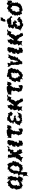

<svg xmlns="http://www.w3.org/2000/svg" viewBox="2934 -3764 1069 6978"><g transform="rotate(-90 3469.0 -275.5)"><path d="M323 -538C340 -551 262 -500 240 -508C229 -514 276 -529 220 -491C213 -472 249 -530 202 -519C210 -491 156 -466 196 -470C187 -436 178 -484 164 -454C123 -436 101 -386 127 -380C87 -406 90 -363 96 -375C93 -340 117 -289 113 -349C97 -267 118 -297 78 -230L56 -272C61 -236 78 -224 72 -216C36 -186 110 -164 78 -151C92 -93 113 -95 84 -142C75 -67 94 -106 105 -92C127 -27 76 -13 130 -33C167 -42 119 -27 171 -8C158 29 192 31 152 -2C189 -32 212 0 219 37C210 40 229 -23 306 -10C270 -27 281 -24 331 -46C323 -13 343 -5 348 -63C381 -65 387 -86 367 -87C354 -49 362 -7 344 10C398 -25 383 18 395 -6C419 7 433 7 447 39C504 -28 486 -12 486 27L534 -79L540 -82L563 -136C513 -136 526 -112 539 -159C470 -131 505 -194 492 -176L524 -244L537 -230L527 -306L557 -384L567 -406V-407L532 -483L539 -537L486 -506L452 -561L437 -507L444 -458C399 -446 389 -514 374 -523C410 -539 358 -549 383 -497C338 -522 333 -572 302 -563ZM402 -373 412 -363 396 -271 364 -251 413 -232 400 -161C379 -154 366 -133 350 -171C378 -170 372 -117 342 -149C335 -84 291 -128 309 -116C289 -82 260 -135 232 -89C240 -105 201 -84 200 -106C205 -143 230 -188 218 -128C180 -184 216 -181 234 -201C250 -258 216 -201 210 -236L224 -227C226 -253 219 -310 217 -274C213 -356 271 -376 229 -345C235 -354 260 -387 291 -390C272 -424 251 -410 293 -411C315 -423 325 -403 352 -431C380 -411 395 -422 394 -440C412 -375 394 -423 378 -370Z M834 10C834 10 873 -5 878 27C892 -22 901 -13 936 15C941 18 961 -57 974 -13C960 -55 964 -31 1007 -76C957 -90 1025 -108 1022 -120C1012 -90 1049 -106 1021 -129C1048 -108 1047 -110 1060 -175C1073 -171 1024 -206 1099 -237C1067 -208 1103 -244 1089 -289L1096 -278C1042 -266 1118 -307 1110 -335C1079 -370 1094 -377 1060 -341C1068 -386 1057 -382 1043 -381C1057 -414 1046 -448 1029 -457C1037 -471 1071 -438 1012 -511C1019 -481 1048 -501 1042 -464C978 -515 1025 -540 969 -552C985 -494 921 -523 956 -535C959 -556 930 -522 923 -510C871 -510 898 -550 841 -520C840 -544 838 -510 805 -557C819 -498 798 -514 748 -469C752 -482 733 -510 732 -494C722 -473 757 -458 749 -485C702 -399 666 -416 721 -448C665 -413 690 -375 656 -383C674 -399 679 -368 668 -318C620 -323 645 -318 616 -307L642 -265L651 -163L575 -144L579 -108L611 -91L618 -78L605 39L545 22L566 83L573 139L557 201L525 239L610 165L651 173L675 192L710 127L702 119L705 92V64L695 -23L741 -80C699 -32 720 -33 780 -25C741 8 760 26 818 -6C810 43 790 40 818 30ZM821 -104C768 -117 778 -88 734 -96C778 -128 732 -96 725 -154L747 -163L762 -267L742 -245C755 -278 768 -292 754 -332C764 -309 817 -380 790 -394C795 -399 835 -379 820 -364C830 -440 803 -429 875 -455C839 -446 878 -420 862 -432C874 -429 879 -441 923 -376C901 -395 924 -395 932 -365C918 -353 935 -376 929 -372C951 -324 972 -297 949 -315C911 -261 922 -278 904 -235L922 -220C921 -224 893 -213 897 -243C916 -168 939 -212 929 -177C890 -124 885 -124 856 -112C896 -139 873 -142 891 -120C814 -104 806 -69 845 -97Z M1369 -371 1343 -385 1335 -461 1337 -453 1332 -517 1259 -526 1188 -509 1206 -533 1215 -525 1239 -478 1217 -455 1240 -351 1244 -306 1234 -267 1274 -260 1220 -239 1203 -219 1189 -167 1157 -120 1125 -81 1070 -38 1105 -9 1110 -34 1200 -3 1244 35 1256 -72 1278 -50 1338 -118 1367 -161 1358 -121 1352 -118 1366 -64 1412 1 1430 11 1454 -28 1531 -2 1510 -24 1535 -98 1485 -148 1515 -164 1439 -200 1441 -214 1423 -262 1437 -339 1478 -305 1523 -371 1503 -405 1581 -493 1605 -452 1656 -558 1562 -501 1533 -524 1454 -521 1455 -492 1451 -449 1384 -447Z M1760 5C1814 13 1825 -22 1803 4C1805 -10 1873 -21 1855 -27H1836L1858 -139L1808 -96L1848 -122C1788 -136 1797 -109 1767 -83C1804 -120 1793 -125 1752 -157L1820 -225C1810 -240 1799 -256 1789 -271L1829 -294L1848 -357L1851 -424L1860 -426L1871 -514L1818 -545H1830L1730 -534L1719 -501L1673 -490L1677 -414L1706 -395L1671 -367L1642 -358L1620 -254L1680 -245L1616 -166L1604 -174C1634 -115 1652 -110 1601 -96C1667 -113 1643 -112 1676 -75C1618 -30 1648 -53 1625 -61C1651 -44 1665 -53 1667 -1C1703 30 1684 9 1705 -8C1700 10 1711 41 1775 13Z M2170 10C2181 -27 2194 19 2205 17C2223 24 2284 10 2291 -17L2284 -93L2282 -136C2226 -124 2208 -113 2234 -128C2196 -70 2165 -115 2152 -115C2209 -131 2188 -122 2183 -159L2187 -206L2188 -258L2218 -302L2190 -306L2254 -404L2260 -432L2301 -436L2276 -402L2348 -394L2391 -436L2392 -442L2415 -561L2394 -540L2353 -542L2302 -557L2278 -512L2229 -565H2167L2132 -564L2015 -540L2006 -506L1956 -542L1951 -479L1938 -405L1944 -398L2023 -403L2035 -395H2135L2073 -405L2095 -368L2062 -304L2088 -253L2061 -172L2023 -141C2061 -153 2029 -115 2068 -83C2083 -85 2061 -78 2059 -52C2056 -29 2095 -40 2112 -57C2057 -28 2102 -6 2114 -5C2100 12 2154 -36 2130 -22C2133 -17 2190 3 2146 38Z M2653 -223 2687 -251 2741 -235 2764 -258 2734 -311 2702 -285 2672 -310C2654 -310 2595 -316 2592 -318C2583 -345 2590 -321 2567 -364C2570 -403 2602 -411 2643 -431C2601 -430 2651 -412 2656 -458C2628 -438 2642 -415 2707 -452C2699 -408 2707 -454 2756 -449C2714 -374 2792 -381 2759 -384L2830 -341L2836 -354L2902 -407C2935 -400 2876 -418 2867 -464C2878 -419 2910 -501 2841 -447C2870 -482 2839 -522 2826 -532C2857 -515 2826 -528 2773 -493C2760 -509 2751 -505 2793 -525C2746 -528 2751 -501 2701 -528C2702 -560 2660 -552 2699 -555C2661 -546 2660 -521 2653 -555C2600 -548 2608 -531 2566 -542C2570 -518 2564 -502 2567 -493C2560 -499 2491 -446 2538 -452C2522 -440 2466 -471 2506 -407L2495 -348C2420 -347 2447 -365 2476 -313C2476 -313 2525 -332 2513 -288C2524 -309 2515 -289 2566 -259C2556 -289 2547 -289 2500 -256C2471 -242 2467 -255 2473 -261C2480 -200 2430 -227 2456 -191C2427 -188 2382 -135 2451 -135C2453 -154 2415 -134 2382 -64C2419 -111 2423 -75 2466 -73C2442 -61 2489 -55 2503 -46C2503 -8 2507 15 2514 -1C2505 -22 2562 -36 2556 -35C2543 19 2561 -10 2611 -10C2587 -15 2598 16 2622 -29C2626 -7 2639 6 2691 -31C2683 -26 2684 -11 2727 -30V-8C2774 -47 2768 -16 2807 -15C2794 -5 2781 -63 2833 -66C2865 -79 2850 -89 2845 -100C2839 -130 2866 -149 2903 -192L2792 -135L2735 -133L2702 -194L2696 -159C2752 -160 2680 -147 2689 -122C2651 -131 2643 -60 2625 -59C2637 -75 2608 -113 2589 -78C2586 -72 2569 -83 2578 -112C2523 -110 2563 -129 2570 -164C2521 -159 2574 -212 2592 -178C2578 -242 2559 -204 2580 -236C2625 -183 2651 -247 2647 -229Z M3155 -195 3171 -131 3192 -124 3236 -74 3224 -58 3271 -2V23L3318 29L3389 -4L3410 35L3362 -47L3372 -85L3348 -78L3314 -125V-175L3275 -229L3283 -232L3266 -255L3290 -271L3323 -311L3347 -420L3417 -396L3453 -485L3435 -492L3516 -538L3481 -555L3379 -524L3390 -542L3295 -549L3313 -487L3273 -494L3220 -410L3195 -401L3197 -387L3150 -316L3104 -325L3162 -410L3174 -403L3134 -470L3131 -556L3144 -544L3029 -504L3061 -539L3019 -455L2970 -428L2973 -442L2971 -353L3019 -364L2949 -305L2959 -231L2983 -174L2933 -150L2922 -136L2964 -71L2922 -7L2934 5L2956 -24H3025L3088 0L3089 -11L3076 -122L3107 -148L3089 -186L3165 -164Z M3746 10C3757 -27 3770 19 3781 17C3799 24 3860 10 3867 -17L3860 -93L3858 -136C3802 -124 3784 -113 3810 -128C3772 -70 3741 -115 3728 -115C3785 -131 3764 -122 3759 -159L3763 -206L3764 -258L3794 -302L3766 -306L3830 -404L3836 -432L3877 -436L3852 -402L3924 -394L3967 -436L3968 -442L3991 -561L3970 -540L3929 -542L3878 -557L3854 -512L3805 -565H3743L3708 -564L3591 -540L3582 -506L3532 -542L3527 -479L3514 -405L3520 -398L3599 -403L3611 -395H3711L3649 -405L3671 -368L3638 -304L3664 -253L3637 -172L3599 -141C3637 -153 3605 -115 3644 -83C3659 -85 3637 -78 3635 -52C3632 -29 3671 -40 3688 -57C3633 -28 3678 -6 3690 -5C3676 12 3730 -36 3706 -22C3709 -17 3766 3 3722 38Z M3990 -269 3955 -229C3977 -276 4002 -200 4018 -237C4011 -164 4011 -136 3993 -189C3978 -143 4023 -136 3962 -121C4016 -79 3997 -102 3980 -118C3986 -48 4007 -69 4042 -82C4055 -79 4074 -55 4099 -47C4060 12 4081 23 4063 19C4101 29 4110 -29 4099 17C4117 -19 4137 -25 4170 5C4162 -9 4208 35 4205 11C4259 29 4269 36 4239 19C4320 -54 4336 -36 4338 -4C4329 -71 4350 -49 4321 -29C4369 -98 4382 -102 4355 -53C4369 -85 4367 -78 4372 -101C4404 -114 4447 -182 4445 -163C4434 -183 4464 -155 4420 -196C4428 -226 4439 -253 4478 -274L4494 -271C4423 -262 4449 -339 4471 -341C4444 -364 4486 -330 4495 -412C4500 -424 4434 -425 4476 -447C4449 -392 4480 -461 4448 -473C4440 -431 4457 -507 4433 -491C4438 -519 4375 -536 4384 -509C4369 -498 4385 -501 4332 -545C4346 -491 4298 -550 4296 -495C4326 -543 4256 -562 4257 -539C4231 -530 4229 -499 4246 -554C4190 -567 4165 -561 4141 -503C4195 -526 4171 -471 4135 -475C4090 -463 4124 -487 4092 -477C4061 -484 4113 -493 4070 -424C4070 -399 4072 -408 4048 -393C4060 -375 4000 -403 4013 -347C4010 -321 4019 -326 3995 -323C3994 -312 4013 -273 3963 -294ZM4323 -269 4293 -276C4291 -272 4325 -234 4278 -188C4288 -228 4312 -188 4321 -136C4315 -185 4298 -162 4250 -100C4263 -114 4249 -80 4256 -141C4203 -92 4246 -97 4197 -97C4192 -77 4164 -71 4196 -146C4178 -134 4130 -154 4166 -162C4122 -143 4142 -144 4150 -206C4138 -174 4111 -162 4146 -200C4087 -246 4108 -278 4128 -266L4120 -248C4102 -271 4124 -319 4128 -316C4103 -297 4175 -339 4131 -372C4177 -386 4199 -404 4171 -371C4186 -375 4183 -397 4243 -403C4253 -413 4245 -460 4218 -386C4282 -420 4297 -394 4253 -386C4305 -441 4280 -434 4301 -396C4337 -369 4322 -400 4319 -347C4312 -364 4300 -365 4294 -292C4310 -277 4329 -290 4342 -267Z M4712 -172 4718 -216 4685 -261 4701 -315 4669 -338 4727 -348 4725 -433 4653 -436 4671 -498 4675 -537 4639 -533 4552 -508 4549 -545 4523 -516 4563 -423 4582 -442 4602 -358 4591 -325 4605 -309 4606 -258 4597 -206 4605 -124 4622 -104 4638 -44 4596 -61 4650 -3 4647 10 4738 -22 4732 24 4730 -47 4809 -118 4791 -133 4798 -139 4875 -167 4862 -227 4917 -273 4891 -307 4914 -344 4932 -408 4964 -469 4961 -450 5005 -568 4976 -507 4905 -494 4862 -519 4840 -457 4794 -425 4772 -377 4784 -398 4785 -338 4766 -263 4735 -285 4760 -238 4740 -163Z M5136 5C5190 13 5201 -22 5179 4C5181 -10 5249 -21 5231 -27H5212L5234 -139L5184 -96L5224 -122C5164 -136 5173 -109 5143 -83C5180 -120 5169 -125 5128 -157L5196 -225C5186 -240 5175 -256 5165 -271L5205 -294L5224 -357L5227 -424L5236 -426L5247 -514L5194 -545H5206L5106 -534L5095 -501L5049 -490L5053 -414L5082 -395L5047 -367L5018 -358L4996 -254L5056 -245L4992 -166L4980 -174C5010 -115 5028 -110 4977 -96C5043 -113 5019 -112 5052 -75C4994 -30 5024 -53 5001 -61C5027 -44 5041 -53 5043 -1C5079 30 5060 9 5081 -8C5076 10 5087 41 5151 13Z M5535 -195 5551 -131 5572 -124 5616 -74 5604 -58 5651 -2V23L5698 29L5769 -4L5790 35L5742 -47L5752 -85L5728 -78L5694 -125V-175L5655 -229L5663 -232L5646 -255L5670 -271L5703 -311L5727 -420L5797 -396L5833 -485L5815 -492L5896 -538L5861 -555L5759 -524L5770 -542L5675 -549L5693 -487L5653 -494L5600 -410L5575 -401L5577 -387L5530 -316L5484 -325L5542 -410L5554 -403L5514 -470L5511 -556L5524 -544L5409 -504L5441 -539L5399 -455L5350 -428L5353 -442L5351 -353L5399 -364L5329 -305L5339 -231L5363 -174L5313 -150L5302 -136L5344 -71L5302 -7L5314 5L5336 -24H5405L5468 0L5469 -11L5456 -122L5487 -148L5469 -186L5545 -164Z M6116 -223 6156 -185 6204 -254 6209 -237 6230 -282 6177 -288 6159 -349C6114 -321 6109 -350 6069 -341C6037 -342 6059 -345 6083 -393C6074 -352 6064 -368 6060 -425C6050 -412 6068 -445 6112 -387C6123 -406 6156 -401 6160 -400C6204 -423 6214 -404 6172 -440C6188 -372 6197 -383 6223 -411L6304 -412L6322 -363L6378 -386C6343 -421 6352 -391 6366 -435C6314 -433 6363 -436 6306 -468C6296 -449 6292 -499 6277 -527C6276 -544 6250 -552 6264 -502C6245 -496 6273 -546 6245 -558C6187 -559 6203 -515 6218 -577C6180 -566 6127 -518 6145 -550C6106 -553 6082 -518 6078 -525C6059 -490 6050 -482 6058 -491C6059 -542 6040 -514 6022 -515C6031 -525 5963 -518 5932 -448C5964 -446 5950 -450 5961 -425C5974 -409 5936 -428 5945 -377C5918 -371 5902 -324 5933 -340C5905 -330 5946 -279 5992 -315C5993 -300 5947 -261 6000 -300C5951 -256 5994 -228 5943 -283C5916 -224 5895 -219 5933 -197C5913 -240 5903 -213 5917 -231C5916 -206 5897 -131 5883 -118C5891 -96 5873 -124 5845 -61C5899 -45 5862 -65 5883 -78C5886 -13 5930 -30 5943 -52C5947 -46 5941 -48 5925 -6C5956 -17 5995 -27 5996 8C5979 25 6047 30 6043 31C6053 23 6081 46 6081 24C6100 -25 6111 -5 6089 43C6155 -34 6133 -27 6183 17C6167 5 6199 -48 6196 -1C6224 -20 6184 0 6272 -45C6283 -65 6231 -17 6304 -93C6291 -97 6289 -103 6335 -63C6341 -118 6344 -137 6330 -128L6293 -158L6226 -196L6222 -152C6151 -112 6205 -131 6208 -173C6156 -159 6155 -99 6137 -78C6159 -93 6102 -106 6055 -68C6076 -103 6035 -90 6067 -101C6018 -82 6005 -90 6015 -90C6054 -159 5997 -130 5995 -198C6043 -207 6007 -225 6011 -174C6065 -174 6065 -219 6111 -249C6091 -260 6130 -253 6123 -233ZM6198 -782 6208 -740 6158 -684 6188 -692 6168 -634 6188 -619 6175 -597 6263 -638 6265 -691 6308 -701 6329 -790 6285 -782 6218 -786 6201 -764Z M6938 -414C6934 -463 6931 -513 6929 -563L6914 -526L6885 -524L6878 -531L6830 -567L6793 -546L6756 -500L6667 -552C6664 -520 6669 -565 6649 -557C6592 -493 6593 -511 6574 -507C6580 -478 6551 -527 6523 -487C6575 -466 6516 -462 6520 -439C6522 -472 6542 -476 6464 -406C6448 -446 6455 -390 6482 -406C6430 -364 6425 -381 6403 -325C6457 -347 6451 -348 6430 -318C6401 -291 6375 -268 6402 -234L6385 -250C6383 -266 6437 -192 6416 -242C6380 -147 6365 -132 6385 -186C6434 -125 6430 -111 6383 -82C6423 -93 6465 -72 6420 -91C6466 -55 6445 -65 6429 -64C6439 -20 6480 -1 6453 -5C6479 -10 6516 -33 6494 -34C6547 -5 6523 -23 6556 -33C6573 46 6579 -7 6632 7C6587 9 6655 13 6643 -31C6627 37 6697 -28 6694 -11C6672 -9 6724 -43 6741 -6C6730 -57 6784 -34 6802 -84C6792 -30 6749 -61 6811 -69C6845 -109 6816 -82 6833 -150C6804 -131 6848 -160 6839 -121C6814 -145 6867 -170 6883 -175C6841 -212 6864 -204 6872 -277L6856 -257C6861 -256 6832 -252 6863 -331C6850 -353 6857 -304 6878 -346C6818 -340 6879 -355 6862 -371C6820 -429 6830 -401 6834 -447L6862 -378L6918 -377L6931 -398ZM6673 -414C6667 -428 6698 -395 6695 -391C6700 -384 6696 -354 6701 -370C6767 -395 6723 -328 6755 -346C6725 -317 6755 -272 6739 -260L6770 -252C6735 -279 6727 -196 6729 -248C6759 -213 6706 -193 6719 -175C6731 -142 6671 -170 6703 -136C6685 -121 6671 -122 6622 -84C6642 -75 6629 -100 6637 -107C6594 -88 6618 -113 6618 -133C6565 -78 6522 -88 6541 -174C6528 -140 6549 -181 6520 -163C6566 -184 6516 -184 6508 -195C6526 -200 6541 -281 6555 -282L6581 -290C6537 -318 6524 -283 6570 -319C6585 -298 6544 -369 6540 -326C6551 -331 6567 -381 6627 -365C6615 -429 6625 -397 6626 -405C6679 -403 6637 -417 6666 -449Z"/></g></svg>

Font: Asimov Aggro
Style: CondIt
Weight: 500
Designer: Google
Version: Version 2.000980; 2014